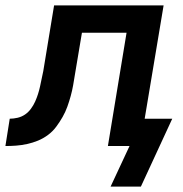

<svg xmlns="http://www.w3.org/2000/svg" viewBox="-56 -540 676 710"><path d="M353 150 423 0H343L412 -419H247L221 -264Q218 -245 214.5 -225Q211 -205 205.5 -185Q200 -165 193 -145.5Q186 -126 175.5 -107.5Q165 -89 152 -71.5Q139 -54 121.5 -41Q104 -28 84.5 -20Q65 -12 44.5 -7.5Q24 -3 4 -1.5Q-16 0 -36 0L-20 -101Q-6 -101 9 -104.5Q24 -108 36.5 -116.5Q49 -125 58.5 -138Q68 -151 74 -164.5Q80 -178 84.5 -192Q89 -206 92 -220Q95 -234 98 -248.5Q101 -263 104 -277L144 -520H549L479 -101H581L465 150Z"/></svg>

Font: Iosevka Extended Oblique
Style: Bold
Weight: 700
Width: 7
Italic angle: -9°
Monospace: yes
Designer: Belleve Invis
Foundry: Belleve Invis
Version: Version 32.5.0; ttfautohint (v1.8.4)